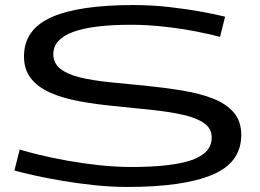

<svg xmlns="http://www.w3.org/2000/svg" viewBox="-20 -730 1029 760"><path d="M871 -664 851 -584Q819 -593 761 -604.5Q703 -616 634 -624Q565 -632 499 -632Q191 -632 191 -516Q191 -480 218.5 -458Q246 -436 295 -424Q344 -412 410 -405Q476 -398 553 -391Q633 -383 702.5 -371.5Q772 -360 824 -339.5Q876 -319 905.5 -284.5Q935 -250 935 -196Q935 -86 820 -38Q705 10 485 10Q421 10 354 3Q287 -4 225.5 -14.5Q164 -25 115 -36Q66 -47 37 -55L58 -138Q87 -129 136.5 -117Q186 -105 247 -94Q308 -83 373.5 -76Q439 -69 500 -69Q660 -69 739 -96.5Q818 -124 818 -186Q818 -221 788.5 -242Q759 -263 707 -275Q655 -287 585 -294.5Q515 -302 435 -310Q360 -317 295 -329Q230 -341 180.5 -362.5Q131 -384 103 -419Q75 -454 75 -507Q75 -613 183 -661.5Q291 -710 508 -710Q581 -710 651 -702Q721 -694 778 -683.5Q835 -673 871 -664Z"/></svg>

Font: Georama ExtraExtended
Style: Regular
Weight: 400
Width: 8
Designer: Jean-Baptiste Levee
Foundry: Production Type
Version: Version 1.000